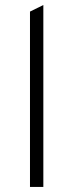

<svg xmlns="http://www.w3.org/2000/svg" viewBox="-20 -742 291 762"><path d="M99 -696 152 -722V0H99Z"/></svg>

Font: Overpass ExtraLight
Style: Regular
Weight: 200
Designer: Delve Withrington, Thomas Jockin
Foundry: Delve Fonts
Version: Version 3.000;DELV;Overpass